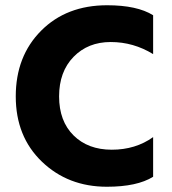

<svg xmlns="http://www.w3.org/2000/svg" viewBox="-20 -703 653 731"><path d="M387 8Q239 8 139.5 -87.5Q40 -183 40 -336Q40 -489 136.5 -586Q233 -683 388 -683Q502 -683 563 -645V-497Q488 -543 401.5 -543Q315 -543 260 -486.5Q205 -430 205 -336Q205 -242 260 -187.5Q315 -133 405.5 -133Q496 -133 563 -181V-30Q502 8 387 8Z"/></svg>

Font: Hind Madurai
Style: Bold
Weight: 700
Designer: Jyotish Sonowal
Foundry: Indian Type Foundry
Version: Version 0.702;PS 1.0;hotconv 1.0.81;makeotf.lib2.5.63406